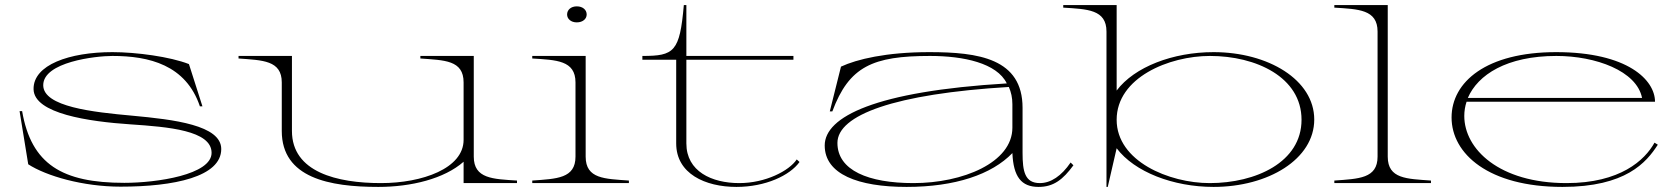

<svg xmlns="http://www.w3.org/2000/svg" viewBox="-20 -720 6588 755"><path d="M454 14C665 14 850 -25 850 -134C850 -228 663 -250 501 -265C346 -279 150 -300 150 -385C150 -476 355 -500 422 -500C566 -500 711 -465 766 -302H776L723 -468C649 -497 516 -515 422 -515C253 -515 110 -465 112 -369C114 -273 329 -242 493 -231C642 -221 812 -207 812 -119C812 -33 597 -1 469 -1C224 -1 103 -74 67 -283H57L91 -74C162 -28 306 14 454 14Z M1468 15C1597 15 1727 -17 1803 -84V0H2013V-10C1919 -16 1843 -17 1843 -104V-500H1633V-490C1727 -483 1803 -484 1803 -396V-170C1803 -58 1641 0 1478 0C1306 0 1128 -43 1128 -205V-500H918V-490C1012 -483 1088 -483 1088 -396V-205C1088 -20 1276 15 1468 15Z M2073 -10V0H2453V-10C2359 -17 2283 -16 2283 -104V-500H2073V-490C2167 -484 2243 -483 2243 -396V-104C2243 -18 2169 -17 2073 -10ZM2287 -663C2287 -681 2272 -695 2248 -695C2225 -695 2210 -681 2210 -663C2210 -646 2225 -632 2248 -632C2272 -632 2287 -646 2287 -663Z M2506 -485H2639V-156C2639 -37 2753 15 2876 15C2990 15 3086 -30 3124 -83L3113 -93C3083 -48 2990 0 2887 0C2779 0 2679 -46 2679 -156V-485H3100V-500H2679V-700H2669C2653 -516 2631 -500 2506 -500Z M3545 15C3736 15 3880 -34 3961 -118C3965 -25 3996 15 4064 15C4123 15 4160 -14 4201 -70L4190 -81C4154 -28 4112 0 4069 0C4010 0 4001 -46 4001 -119V-296C4001 -490 3828 -515 3634 -515C3465 -515 3349 -487 3287 -458L3243 -282H3253C3319 -459 3412 -500 3637 -500C3769 -500 3900 -472 3939 -392C3422 -361 3223 -261 3223 -148C3223 -35 3354 15 3545 15ZM3572 0C3395 0 3273 -50 3273 -158C3273 -268 3498 -351 3947 -378C3956 -358 3961 -336 3961 -310V-218C3961 -80 3765 0 3572 0Z M4331 -596V15H4336L4371 -137C4441 -44 4593 15 4752 15C4967 15 5148 -94 5148 -250C5148 -406 4967 -515 4752 -515C4592 -515 4441 -457 4371 -364V-700H4161V-690C4255 -684 4331 -683 4331 -596ZM4737 0C4577 0 4371 -86 4371 -249C4371 -415 4577 -500 4738 -500C4919 -500 5098 -417 5098 -249C5098 -82 4918 0 4737 0Z M5227 -10V0H5607V-10C5513 -17 5437 -16 5437 -104V-700H5227V-690C5321 -684 5397 -683 5397 -596V-104C5397 -18 5323 -17 5227 -10Z M6124 15C6373 15 6454 -81 6499 -151L6486 -159C6448 -90 6351 0 6140 0C5875 0 5738 -134 5738 -264C5738 -283 5741 -302 5747 -320H6488C6488 -405 6381 -515 6099 -515C5825 -515 5688 -398 5688 -258C5688 -115 5834 15 6124 15ZM5752 -335C5791 -426 5905 -500 6100 -500C6255 -500 6416 -441 6437 -335Z"/></svg>

Font: Sprat Extended Thin
Style: Regular
Weight: 100
Width: 9
Designer: Ethan Nakache
Foundry: Collletttivo
Version: Version 2.000;Glyphs 3.2 (3217)